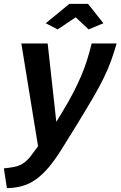

<svg xmlns="http://www.w3.org/2000/svg" viewBox="-64 -750 627 999"><path d="M-44 126Q-14 123 7.5 119Q29 115 45.5 106.5Q62 98 76 84.5Q90 71 105 50L134 11L47 -524H184L229 -116L263 -172Q294 -223 317 -267.5Q340 -312 358 -354Q376 -396 389 -437.5Q402 -479 413 -524H543Q529 -476 514 -434Q499 -392 476 -345Q453 -298 419.5 -240.5Q386 -183 337 -103L257 26Q222 82 189.5 120.5Q157 159 123.5 183Q90 207 53 217.5Q16 228 -28 229ZM174 -629 297 -730H394L474 -629L397 -597L330 -660L236 -597Z"/></svg>

Font: PTCRaleway
Style: Bold Italic
Weight: 700
Italic angle: -12°
Designer: Matt McInerney, Pablo Impallari, Rodrigo Fuenzalida
Foundry: Matt McInerney, Pablo Impallari, Rodrigo Fuenzalida
Version: Version 3.000g; ttfautohint (v1.5) -l 8 -r 28 -G 28 -x 14 -D